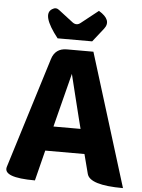

<svg xmlns="http://www.w3.org/2000/svg" viewBox="-63 -1024 794 1073"><g transform="rotate(5 334.0 -487.5)"><path d="M267 -372 251 -309H403L387 -372Q377 -411 357 -493Q337 -575 328 -611Q285 -443 267 -372ZM174 0Q-8 0 11 -62L204 -683Q223 -745 288 -745H437L668 0Q480 0 465 -63L437 -171H217L174 0ZM231 -802Q131 -929 187 -962Q207 -975 225 -961L307 -898Q330 -881 352 -899L448 -975Q525 -929 485 -878L425 -802Z"/></g></svg>

Font: Swei Half Moon CJK SC
Style: Black
Weight: 900
Version: Version 2.071